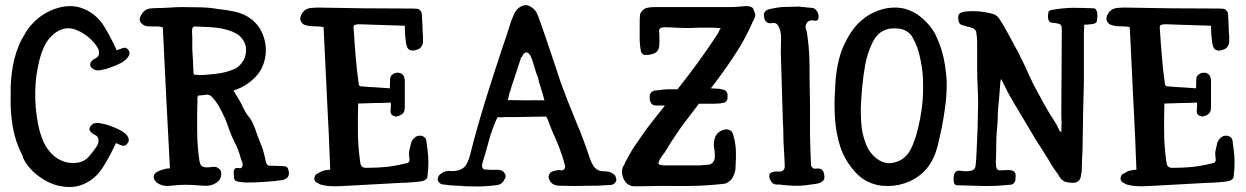

<svg xmlns="http://www.w3.org/2000/svg" viewBox="-20 -744 4959 764"><path d="M486.3 -172.9Q478.5 -160.2 464.8 -165Q451.2 -169.9 441.4 -174.8Q419.9 -127.9 390.6 -80.1Q361.3 -32.2 311.5 -10.7Q288.1 -1 262.7 0Q258.8 0 254.9 0Q234.4 0 212.9 -4.9Q168 -15.6 128.9 -46.9Q89.8 -77.1 71.3 -117.2Q71.3 -120.1 70.3 -123Q69.3 -126 67.4 -128.9Q42 -177.7 31.2 -237.3Q20.5 -297.9 22.5 -359.4Q22.5 -366.2 22.5 -373Q21.5 -427.7 31.2 -481.4Q42 -541 67.4 -589.8Q69.3 -592.8 71.3 -595.7Q72.3 -598.6 75.2 -601.6Q85 -622.1 101.6 -641.6Q118.2 -661.1 138.7 -676.8Q176.8 -705.1 223.6 -715.8Q241.2 -719.7 258.8 -719.7Q288.1 -719.7 315.4 -708Q365.2 -686.5 394.5 -638.7Q423.8 -590.8 444.3 -543.9Q455.1 -547.9 468.8 -552.7Q481.4 -557.6 490.2 -545.9Q495.1 -540 495.1 -533.2Q495.1 -533.2 495.1 -532.2Q495.1 -526.4 492.2 -521.5Q484.4 -506.8 462.9 -494.1Q440.4 -482.4 417 -474.6Q402.3 -468.8 388.7 -466.8Q376 -463.9 369.1 -463.9Q360.4 -463.9 353.5 -467.8Q346.7 -471.7 341.8 -477.5Q337.9 -483.4 338.9 -488.3Q338.9 -493.2 341.8 -497.1Q347.7 -505.9 361.3 -512.7Q374 -519.5 374 -532.2Q374 -540 372.1 -546.9Q369.1 -553.7 365.2 -559.6Q335.9 -602.5 286.1 -624Q236.3 -645.5 191.4 -606.4Q168.9 -586.9 156.2 -559.6Q143.6 -532.2 136.7 -503.9Q121.1 -442.4 120.1 -378.9Q119.1 -315.4 130.9 -252.9Q137.7 -215.8 152.3 -181.6Q167 -147.5 195.3 -123Q213.9 -107.4 239.3 -99.6Q264.6 -92.8 289.1 -96.7Q315.4 -100.6 332 -119.1Q348.6 -137.7 363.3 -159.2Q367.2 -165 370.1 -171.9Q372.1 -178.7 372.1 -186.5Q372.1 -200.2 358.4 -207Q345.7 -212.9 338.9 -221.7Q335.9 -225.6 335.9 -230.5Q335.9 -234.4 339.8 -241.2Q344.7 -248 351.6 -252Q359.4 -254.9 367.2 -254.9Q374 -254.9 386.7 -252Q400.4 -250 416 -244.1Q439.5 -236.3 460.9 -224.6Q483.4 -211.9 490.2 -197.3Q493.2 -191.4 492.2 -185.5Q492.2 -178.7 486.3 -172.9Z M1129.9 -55.7Q1129.9 -31.2 1100.6 -27.3Q1071.3 -23.4 1071.3 -23.4Q1071.3 -23.4 1035.2 -20.5Q1000 -17.6 956.1 -17.6Q952.1 -17.6 931.6 -20.5Q911.1 -22.5 911.1 -38.1Q911.1 -43 910.2 -52.7Q909.2 -62.5 911.1 -66.4Q911.1 -68.4 912.1 -68.4Q913.1 -69.3 913.1 -70.3Q918 -78.1 929.7 -75.2Q941.4 -72.3 944.3 -82Q947.3 -88.9 943.4 -98.6Q940.4 -107.4 937.5 -116.2Q927.7 -151.4 915 -174.8Q902.3 -199.2 889.6 -234.4Q887.7 -242.2 876 -271.5Q863.3 -299.8 847.7 -327.1Q836.9 -343.8 825.2 -356.4Q814.5 -368.2 803.7 -367.2Q801.8 -367.2 801.8 -367.2Q800.8 -367.2 799.8 -367.2Q791 -365.2 783.2 -365.2Q774.4 -364.3 767.6 -363.3Q765.6 -358.4 765.6 -353.5Q765.6 -348.6 765.6 -343.8Q763.7 -284.2 764.6 -224.6Q764.6 -164.1 773.4 -104.5Q774.4 -98.6 776.4 -92.8Q778.3 -86.9 782.2 -84Q787.1 -81.1 791 -79.1Q795.9 -78.1 801.8 -78.1Q815.4 -78.1 829.1 -80.1Q842.8 -82 854.5 -70.3Q861.3 -62.5 860.4 -48.8Q859.4 -36.1 852.5 -27.3Q830.1 -2 788.1 -4.9Q747.1 -8.8 718.8 -8.8Q691.4 -8.8 659.2 -4.9Q652.3 -3.9 646.5 -3.9Q622.1 -3.9 603.5 -17.6Q596.7 -23.4 592.8 -32.2Q589.8 -41 593.8 -49.8Q596.7 -52.7 599.6 -55.7Q602.5 -58.6 607.4 -61.5Q618.2 -66.4 630.9 -70.3Q643.6 -74.2 656.2 -74.2Q649.4 -214.8 641.6 -354.5Q634.8 -494.1 627.9 -634.8Q618.2 -638.7 607.4 -638.7Q596.7 -638.7 585.9 -638.7Q575.2 -638.7 565.4 -639.6Q555.7 -640.6 546.9 -647.5Q536.1 -655.3 536.1 -667Q536.1 -673.8 540 -681.6Q550.8 -702.1 567.4 -708Q576.2 -710.9 585 -710.9Q594.7 -711.9 603.5 -711.9Q629.9 -711.9 656.2 -713.9Q681.6 -715.8 709 -715.8Q744.1 -715.8 779.3 -714.8Q814.5 -713.9 848.6 -708Q879.9 -705.1 916 -697.3Q953.1 -688.5 978.5 -668.9Q982.4 -666 986.3 -663.1Q989.3 -660.2 992.2 -657.2Q1021.5 -628.9 1032.2 -586.9Q1043 -545.9 1033.2 -505.9Q1022.5 -460 987.3 -428.7Q953.1 -397.5 909.2 -383.8Q917 -371.1 926.8 -354.5Q936.5 -337.9 941.4 -329.1Q955.1 -297.9 967.8 -282.2Q981.4 -267.6 994.1 -234.4Q1003.9 -205.1 1016.6 -173.8Q1029.3 -143.6 1035.2 -112.3Q1039.1 -86.9 1049.8 -85Q1059.6 -84 1080.1 -84Q1088.9 -84 1102.5 -83Q1116.2 -83 1120.1 -80.1Q1124 -77.1 1126 -73.2Q1127.9 -69.3 1129.9 -55.7ZM858.4 -453.1Q884.8 -458 909.2 -467.8Q932.6 -476.6 948.2 -502.9Q950.2 -504.9 951.2 -508.8Q953.1 -512.7 954.1 -515.6Q959 -529.3 959 -543.9Q959 -548.8 959 -553.7Q956.1 -573.2 944.3 -588.9Q934.6 -602.5 919.9 -610.4Q905.3 -619.1 887.7 -624Q855.5 -633.8 819.3 -635.7Q783.2 -637.7 755.9 -638.7Q752.9 -638.7 752 -637.7Q750 -637.7 749 -636.7Q744.1 -631.8 744.1 -620.1Q744.1 -618.2 744.1 -616.2Q745.1 -601.6 745.1 -594.7Q745.1 -584 745.1 -571.3Q745.1 -559.6 745.1 -547.9Q746.1 -525.4 748 -501Q749 -477.5 750 -453.1Q750 -452.1 751 -450.2Q751 -449.2 752 -448.2Q753.9 -446.3 755.9 -446.3Q758.8 -446.3 759.8 -446.3Q767.6 -445.3 776.4 -445.3Q791 -445.3 808.6 -447.3Q835 -449.2 858.4 -453.1Z M1293.9 -68.4Q1289.1 -210 1281.2 -351.6Q1274.4 -494.1 1267.6 -635.7Q1257.8 -638.7 1247.1 -638.7Q1235.4 -639.6 1225.6 -639.6Q1215.8 -639.6 1205.1 -641.6Q1194.3 -643.6 1185.5 -648.4Q1174.8 -658.2 1174.8 -669.9Q1174.8 -676.8 1177.7 -683.6Q1187.5 -704.1 1206.1 -710Q1214.8 -712.9 1224.6 -712.9Q1234.4 -713.9 1243.2 -713.9Q1336.9 -712.9 1432.6 -710.9Q1528.3 -710 1623 -710Q1631.8 -710 1640.6 -709Q1649.4 -708 1653.3 -700.2Q1658.2 -696.3 1658.2 -689.5Q1659.2 -683.6 1659.2 -677.7Q1660.2 -659.2 1661.1 -639.6Q1661.1 -620.1 1663.1 -601.6Q1663.1 -589.8 1663.1 -579.1Q1663.1 -567.4 1657.2 -559.6Q1651.4 -548.8 1634.8 -544.9Q1618.2 -540 1609.4 -545.9Q1602.5 -549.8 1599.6 -557.6Q1597.7 -565.4 1595.7 -572.3Q1593.8 -589.8 1591.8 -606.4Q1590.8 -624 1590.8 -641.6Q1543 -642.6 1500 -644.5Q1458 -645.5 1409.2 -647.5Q1403.3 -647.5 1397.5 -646.5Q1390.6 -645.5 1387.7 -641.6Q1386.7 -635.7 1386.7 -631.8Q1386.7 -627.9 1387.7 -624Q1390.6 -571.3 1395.5 -517.6Q1399.4 -464.8 1407.2 -412.1Q1407.2 -409.2 1408.2 -406.2Q1409.2 -404.3 1411.1 -402.3Q1412.1 -401.4 1415 -400.4Q1417 -400.4 1418.9 -400.4Q1447.3 -397.5 1475.6 -396.5Q1503.9 -394.5 1531.2 -392.6Q1532.2 -410.2 1532.2 -426.8Q1531.2 -443.4 1548.8 -452.1Q1556.6 -456.1 1568.4 -454.1Q1579.1 -452.1 1585 -444.3Q1588.9 -438.5 1589.8 -431.6Q1590.8 -425.8 1590.8 -419.9Q1590.8 -395.5 1590.8 -370.1Q1590.8 -344.7 1590.8 -320.3Q1590.8 -314.5 1589.8 -308.6Q1589.8 -302.7 1586.9 -297.9Q1584 -292 1577.1 -288.1Q1571.3 -283.2 1563.5 -282.2Q1559.6 -280.3 1555.7 -280.3Q1552.7 -280.3 1548.8 -282.2Q1532.2 -286.1 1534.2 -305.7Q1536.1 -324.2 1535.2 -335.9Q1502 -334 1469.7 -334Q1436.5 -333 1405.3 -332Q1403.3 -268.6 1404.3 -215.8Q1404.3 -164.1 1413.1 -100.6Q1414.1 -94.7 1415 -89.8Q1417 -84 1421.9 -80.1Q1426.8 -77.1 1431.6 -76.2Q1435.5 -76.2 1441.4 -76.2Q1481.4 -76.2 1520.5 -80.1Q1559.6 -85 1597.7 -94.7Q1600.6 -94.7 1603.5 -96.7Q1606.4 -97.7 1607.4 -100.6Q1609.4 -103.5 1609.4 -106.4Q1609.4 -109.4 1609.4 -112.3Q1606.4 -127.9 1608.4 -142.6Q1611.3 -157.2 1615.2 -172.9Q1618.2 -186.5 1628.9 -195.3Q1638.7 -205.1 1653.3 -204.1Q1674.8 -201.2 1676.8 -181.6Q1679.7 -162.1 1681.6 -144.5Q1684.6 -122.1 1684.6 -97.7Q1684.6 -73.2 1681.6 -48.8Q1681.6 -44.9 1680.7 -40Q1679.7 -35.2 1676.8 -32.2Q1671.9 -27.3 1667 -25.4Q1661.1 -23.4 1655.3 -22.5Q1636.7 -19.5 1618.2 -18.6Q1598.6 -16.6 1579.1 -16.6Q1526.4 -13.7 1471.7 -10.7Q1418 -7.8 1365.2 -4.9Q1343.8 -3.9 1321.3 -2.9Q1316.4 -2.9 1311.5 -2.9Q1293.9 -2.9 1277.3 -4.9Q1268.6 -6.8 1258.8 -8.8Q1250 -10.7 1243.2 -16.6Q1235.4 -18.6 1232.4 -26.4Q1228.5 -35.2 1233.4 -43Q1234.4 -47.9 1238.3 -50.8Q1242.2 -53.7 1247.1 -54.7Q1256.8 -62.5 1269.5 -65.4Q1281.2 -68.4 1293.9 -68.4Z M2428.7 -43Q2431.6 -37.1 2432.6 -30.3Q2432.6 -29.3 2432.6 -28.3Q2432.6 -23.4 2428.7 -18.6Q2421.9 -8.8 2409.2 -7.8Q2397.5 -6.8 2385.7 -6.8Q2371.1 -5.9 2356.4 -4.9Q2341.8 -4.9 2327.1 -4.9Q2297.9 -3.9 2267.6 -3.9Q2238.3 -3.9 2208 -4.9Q2194.3 -4.9 2183.6 -9.8Q2172.9 -14.6 2167 -27.3Q2164.1 -32.2 2163.1 -37.1Q2162.1 -43 2165 -48.8Q2168.9 -58.6 2179.7 -62.5Q2191.4 -65.4 2201.2 -67.4Q2208 -67.4 2215.8 -66.4Q2224.6 -66.4 2227.5 -75.2Q2228.5 -78.1 2228.5 -81.1Q2228.5 -85 2227.5 -87.9Q2218.8 -122.1 2205.1 -157.2Q2191.4 -192.4 2176.8 -223.6Q2174.8 -228.5 2165 -253.9Q2156.2 -280.3 2151.4 -280.3Q2123 -280.3 2095.7 -279.3Q2067.4 -278.3 2039.1 -278.3Q2026.4 -278.3 2013.7 -278.3Q2002 -278.3 1989.3 -278.3Q1986.3 -277.3 1973.6 -277.3Q1960.9 -278.3 1959 -276.4Q1938.5 -232.4 1925.8 -185.5Q1913.1 -138.7 1899.4 -93.8Q1897.5 -87.9 1898.4 -81.1Q1899.4 -74.2 1904.3 -71.3Q1907.2 -69.3 1910.2 -69.3Q1913.1 -69.3 1916 -69.3Q1931.6 -67.4 1956.1 -68.4Q1981.4 -69.3 1989.3 -51.8Q1992.2 -47.9 1992.2 -43Q1991.2 -37.1 1989.3 -33.2Q1986.3 -27.3 1982.4 -21.5Q1978.5 -15.6 1972.7 -12.7Q1968.8 -9.8 1962.9 -8.8Q1958 -6.8 1952.1 -6.8Q1920.9 -2.9 1890.6 -2Q1882.8 -2 1876 -2Q1852.5 -2 1829.1 -2.9Q1815.4 -4.9 1799.8 -4.9Q1784.2 -5.9 1768.6 -6.8Q1757.8 -8.8 1745.1 -9.8Q1732.4 -9.8 1725.6 -20.5Q1721.7 -24.4 1721.7 -30.3Q1721.7 -33.2 1722.7 -37.1Q1725.6 -46.9 1733.4 -51.8Q1752 -66.4 1773.4 -63.5Q1795.9 -61.5 1816.4 -71.3Q1830.1 -78.1 1836.9 -91.8Q1843.8 -105.5 1848.6 -120.1Q1868.2 -199.2 1891.6 -278.3Q1915 -357.4 1940.4 -435.5Q1958 -491.2 1976.6 -546.9Q1996.1 -602.5 2013.7 -659.2Q2018.6 -670.9 2022.5 -680.7Q2026.4 -691.4 2033.2 -701.2Q2040 -710.9 2050.8 -716.8Q2061.5 -723.6 2072.3 -723.6Q2084 -722.7 2093.8 -715.8Q2103.5 -710 2110.4 -701.2Q2117.2 -691.4 2121.1 -680.7Q2125 -670.9 2128.9 -659.2Q2150.4 -598.6 2170.9 -537.1Q2191.4 -475.6 2211.9 -414.1Q2239.3 -338.9 2270.5 -264.6Q2301.8 -190.4 2327.1 -114.3Q2330.1 -105.5 2334 -96.7Q2338.9 -87.9 2343.8 -80.1Q2358.4 -62.5 2381.8 -62.5Q2406.2 -63.5 2421.9 -50.8Q2424.8 -48.8 2426.8 -46.9Q2428.7 -43.9 2428.7 -43ZM2053.7 -515.6Q2045.9 -492.2 2038.1 -467.8Q2030.3 -443.4 2022.5 -419.9Q2017.6 -408.2 2014.6 -396.5Q2011.7 -383.8 2006.8 -373Q2006.8 -371.1 2003.9 -358.4Q2001 -345.7 1999 -345.7Q2036.1 -344.7 2073.2 -344.7Q2109.4 -345.7 2146.5 -344.7Q2143.6 -357.4 2139.6 -370.1Q2135.7 -382.8 2131.8 -395.5Q2129.9 -402.3 2127.9 -408.2Q2125 -414.1 2124 -421.9Q2122.1 -427.7 2121.1 -434.6Q2119.1 -441.4 2116.2 -446.3Q2113.3 -457 2109.4 -467.8Q2106.4 -477.5 2103.5 -487.3Q2100.6 -496.1 2097.7 -505.9Q2094.7 -514.6 2089.8 -523.4Q2086.9 -527.3 2083 -532.2Q2080.1 -535.2 2076.2 -535.2Q2074.2 -535.2 2073.2 -535.2Q2068.4 -535.2 2066.4 -532.2Q2063.5 -530.3 2061.5 -527.3Q2061.5 -525.4 2060.5 -525.4Q2059.6 -524.4 2059.6 -523.4Q2059.6 -522.5 2058.6 -519.5Q2056.6 -517.6 2053.7 -515.6Z M2975.6 -658.2Q2944.3 -585.9 2900.4 -520.5Q2857.4 -455.1 2808.6 -392.6Q2817.4 -392.6 2826.2 -391.6Q2834 -391.6 2842.8 -390.6Q2851.6 -388.7 2860.4 -386.7Q2869.1 -383.8 2873 -375Q2875 -371.1 2875 -366.2Q2875 -362.3 2875 -358.4Q2875 -355.5 2875 -352.5Q2875 -349.6 2873 -346.7Q2872.1 -343.8 2870.1 -340.8Q2868.2 -338.9 2865.2 -336.9Q2864.3 -336.9 2862.3 -335.9Q2859.4 -335 2858.4 -335Q2847.7 -332 2836.9 -332Q2826.2 -331.1 2816.4 -331.1Q2797.9 -331.1 2760.7 -331.1Q2756.8 -325.2 2752 -319.3Q2746.1 -312.5 2742.2 -306.6Q2723.6 -282.2 2705.1 -257.8Q2686.5 -233.4 2669.9 -208Q2660.2 -193.4 2650.4 -178.7Q2640.6 -163.1 2631.8 -148.4Q2625 -135.7 2613.3 -122.1Q2602.5 -107.4 2599.6 -91.8Q2605.5 -87.9 2612.3 -86.9Q2619.1 -85.9 2626 -85.9Q2653.3 -85.9 2680.7 -85.9Q2707 -85.9 2734.4 -85.9Q2749 -85.9 2761.7 -85.9Q2775.4 -86.9 2790 -87.9Q2796.9 -87.9 2804.7 -89.8Q2811.5 -91.8 2816.4 -97.7Q2820.3 -101.6 2822.3 -107.4Q2824.2 -112.3 2824.2 -118.2Q2825.2 -136.7 2821.3 -156.2Q2818.4 -175.8 2824.2 -194.3Q2828.1 -207 2838.9 -216.8Q2849.6 -225.6 2863.3 -228.5Q2869.1 -230.5 2876 -228.5Q2881.8 -227.5 2886.7 -224.6Q2892.6 -220.7 2895.5 -213.9Q2898.4 -207 2899.4 -200.2Q2907.2 -172.9 2908.2 -144.5Q2909.2 -116.2 2907.2 -87.9Q2907.2 -78.1 2906.2 -67.4Q2904.3 -56.6 2899.4 -45.9Q2895.5 -36.1 2888.7 -28.3Q2880.9 -20.5 2871.1 -15.6Q2867.2 -14.6 2862.3 -12.7Q2856.4 -11.7 2852.5 -11.7Q2769.5 -2.9 2691.4 -3.9Q2613.3 -4.9 2529.3 -2.9Q2516.6 -2.9 2502.9 -2.9Q2489.3 -2.9 2477.5 -11.7Q2466.8 -19.5 2460.9 -33.2Q2455.1 -46.9 2455.1 -61.5Q2455.1 -68.4 2457 -75.2Q2458 -82 2462.9 -85.9Q2466.8 -97.7 2473.6 -108.4Q2479.5 -120.1 2485.4 -129.9Q2495.1 -148.4 2507.8 -166Q2519.5 -182.6 2531.2 -200.2Q2553.7 -233.4 2578.1 -263.7Q2601.6 -293.9 2626 -324.2Q2617.2 -324.2 2607.4 -324.2Q2596.7 -324.2 2589.8 -324.2Q2583 -324.2 2577.1 -327.1Q2572.3 -330.1 2569.3 -336.9Q2566.4 -342.8 2565.4 -347.7Q2565.4 -352.5 2565.4 -358.4Q2565.4 -362.3 2565.4 -366.2Q2566.4 -370.1 2569.3 -373Q2573.2 -379.9 2582 -382.8Q2590.8 -384.8 2599.6 -384.8Q2609.4 -385.7 2620.1 -387.7Q2630.9 -388.7 2641.6 -388.7Q2647.5 -388.7 2655.3 -388.7Q2664.1 -388.7 2675.8 -388.7Q2718.8 -442.4 2759.8 -499Q2801.8 -556.6 2838.9 -614.3Q2838.9 -617.2 2843.8 -626Q2848.6 -633.8 2848.6 -633.8Q2846.7 -631.8 2834 -632.8Q2821.3 -633.8 2820.3 -633.8Q2805.7 -633.8 2791 -633.8Q2775.4 -633.8 2760.7 -633.8Q2728.5 -631.8 2694.3 -632.8Q2661.1 -633.8 2627.9 -635.7Q2621.1 -635.7 2615.2 -634.8Q2609.4 -633.8 2605.5 -629.9Q2602.5 -626 2602.5 -620.1Q2603.5 -614.3 2603.5 -609.4Q2604.5 -591.8 2603.5 -565.4Q2602.5 -539.1 2582 -531.2Q2568.4 -525.4 2549.8 -525.4Q2532.2 -524.4 2529.3 -545.9Q2524.4 -575.2 2525.4 -604.5Q2525.4 -633.8 2525.4 -662.1Q2525.4 -671.9 2526.4 -682.6Q2527.3 -693.4 2535.2 -700.2Q2542 -710 2555.7 -712.9Q2569.3 -715.8 2582 -715.8Q2646.5 -715.8 2710 -715.8Q2773.4 -715.8 2836.9 -715.8Q2858.4 -715.8 2880.9 -715.8Q2903.3 -715.8 2924.8 -717.8Q2934.6 -718.8 2944.3 -719.7Q2946.3 -719.7 2948.2 -719.7Q2956.1 -719.7 2964.8 -717.8Q2974.6 -714.8 2977.5 -709Q2980.5 -702.1 2983.4 -692.4Q2985.4 -688.5 2985.4 -683.6Q2984.4 -679.7 2983.4 -674.8Q2980.5 -665 2975.6 -658.2Z M3086.9 -538.1Q3086.9 -561.5 3087.9 -591.8Q3088.9 -622.1 3075.2 -643.6Q3068.4 -654.3 3053.7 -652.3Q3038.1 -649.4 3030.3 -656.2Q3022.5 -662.1 3020.5 -675.8Q3020.5 -679.7 3019.5 -682.6Q3019.5 -692.4 3024.4 -698.2Q3033.2 -707 3047.9 -709Q3062.5 -711.9 3073.2 -713.9Q3090.8 -716.8 3117.2 -716.8Q3144.5 -717.8 3161.1 -717.8Q3169.9 -715.8 3178.7 -715.8Q3188.5 -714.8 3195.3 -713.9Q3202.1 -713.9 3210 -712.9Q3218.8 -711.9 3223.6 -708Q3229.5 -703.1 3233.4 -695.3Q3237.3 -686.5 3237.3 -679.7Q3238.3 -658.2 3219.7 -662.1Q3200.2 -666 3191.4 -654.3Q3185.5 -645.5 3185.5 -636.7Q3185.5 -627.9 3189.5 -622.1Q3200.2 -562.5 3201.2 -488.3Q3201.2 -414.1 3203.1 -336.9Q3203.1 -269.5 3203.1 -212.9Q3204.1 -156.2 3207 -88.9Q3207 -85.9 3207 -85Q3207 -83 3209 -82Q3214.8 -70.3 3228.5 -73.2Q3242.2 -75.2 3251 -68.4Q3257.8 -62.5 3259.8 -47.9Q3260.7 -43.9 3260.7 -41Q3260.7 -31.2 3256.8 -26.4Q3248 -16.6 3233.4 -13.7Q3218.8 -10.7 3207 -9.8Q3191.4 -6.8 3164.1 -4.9Q3151.4 -4.9 3140.6 -4.9Q3128.9 -4.9 3119.1 -5.9Q3109.4 -6.8 3100.6 -7.8Q3091.8 -7.8 3083 -9.8Q3076.2 -9.8 3068.4 -9.8Q3060.5 -10.7 3054.7 -14.6Q3048.8 -19.5 3044.9 -28.3Q3041 -36.1 3041 -43.9Q3041 -49.8 3043.9 -53.7Q3046.9 -56.6 3051.8 -58.6Q3061.5 -62.5 3077.1 -61.5Q3092.8 -60.5 3098.6 -68.4Q3102.5 -74.2 3102.5 -78.1Q3102.5 -82 3102.5 -86.9Q3102.5 -97.7 3101.6 -108.4Q3100.6 -119.1 3100.6 -128.9Q3098.6 -153.3 3097.7 -178.7Q3096.7 -204.1 3096.7 -230.5Q3096.7 -243.2 3095.7 -252Q3094.7 -260.7 3094.7 -273.4Q3094.7 -275.4 3094.7 -275.4Q3094.7 -276.4 3094.7 -277.3Q3091.8 -364.3 3086.9 -538.1Z M3717.8 -192.4Q3712.9 -166 3704.1 -140.6Q3696.3 -116.2 3681.6 -92.8Q3653.3 -46.9 3599.6 -22.5Q3557.6 -3.9 3514.6 -3.9Q3502 -3.9 3489.3 -4.9Q3424.8 -12.7 3383.8 -58.6Q3341.8 -104.5 3323.2 -161.1Q3306.6 -214.8 3302.7 -270.5Q3300.8 -300.8 3300.8 -331.1Q3300.8 -356.4 3302.7 -382.8Q3303.7 -423.8 3309.6 -463.9Q3315.4 -503.9 3329.1 -543Q3343.8 -581.1 3366.2 -615.2Q3389.6 -650.4 3422.9 -674.8Q3455.1 -698.2 3498 -709Q3519.5 -713.9 3541 -713.9Q3561.5 -713.9 3581.1 -709Q3608.4 -701.2 3631.8 -685.5Q3655.3 -668.9 3673.8 -647.5Q3693.4 -626 3705.1 -600.6Q3716.8 -575.2 3725.6 -548.8Q3735.4 -516.6 3740.2 -485.4Q3745.1 -454.1 3747.1 -422.9Q3747.1 -415 3747.1 -407.2Q3747.1 -357.4 3739.3 -307.6Q3731.4 -249 3717.8 -192.4ZM3630.9 -552.7Q3623 -572.3 3613.3 -591.8Q3603.5 -611.3 3585 -621.1Q3573.2 -627.9 3559.6 -629.9Q3551.8 -630.9 3543.9 -630.9Q3539.1 -630.9 3533.2 -630.9Q3518.6 -630.9 3505.9 -626Q3493.2 -622.1 3481.4 -613.3Q3470.7 -604.5 3462.9 -593.8Q3455.1 -582 3449.2 -569.3Q3430.7 -529.3 3422.9 -486.3Q3415 -442.4 3411.1 -399.4Q3407.2 -358.4 3405.3 -316.4Q3405.3 -306.6 3405.3 -296.9Q3405.3 -263.7 3409.2 -232.4Q3414.1 -200.2 3426.8 -168Q3439.5 -135.7 3466.8 -114.3Q3491.2 -94.7 3519.5 -94.7Q3526.4 -94.7 3535.2 -96.7Q3571.3 -103.5 3594.7 -134.8Q3605.5 -150.4 3612.3 -168Q3619.1 -186.5 3625 -203.1Q3634.8 -237.3 3641.6 -273.4Q3648.4 -308.6 3651.4 -344.7Q3653.3 -370.1 3653.3 -394.5Q3653.3 -422.9 3651.4 -450.2Q3646.5 -502 3630.9 -552.7Z M3953.1 -328.1Q3950.2 -303.7 3950.2 -280.3Q3950.2 -255.9 3947.3 -231.4Q3944.3 -203.1 3944.3 -173.8Q3944.3 -144.5 3943.4 -114.3Q3941.4 -102.5 3943.4 -84Q3945.3 -64.5 3961.9 -66.4Q3972.7 -66.4 3990.2 -67.4Q4008.8 -67.4 4016.6 -60.5Q4021.5 -54.7 4021.5 -44.9Q4021.5 -35.2 4020.5 -27.3Q4018.6 -18.6 4012.7 -13.7Q4007.8 -8.8 3999 -8.8Q3953.1 -3.9 3912.1 -3.9Q3903.3 -3.9 3894.5 -3.9Q3845.7 -4.9 3791 -6.8Q3776.4 -6.8 3775.4 -19.5Q3774.4 -26.4 3774.4 -31.2Q3774.4 -38.1 3775.4 -44.9Q3779.3 -68.4 3802.7 -64.5Q3826.2 -60.5 3843.8 -64.5Q3851.6 -66.4 3856.4 -71.3Q3861.3 -76.2 3862.3 -86.9Q3864.3 -101.6 3866.2 -145.5Q3868.2 -189.5 3870.1 -237.3Q3871.1 -262.7 3871.1 -286.1Q3872.1 -310.5 3872.1 -328.1Q3872.1 -364.3 3870.1 -400.4Q3868.2 -436.5 3868.2 -472.7Q3868.2 -498 3868.2 -525.4Q3868.2 -552.7 3868.2 -578.1Q3868.2 -588.9 3867.2 -598.6Q3865.2 -608.4 3864.3 -619.1Q3862.3 -623 3858.4 -627Q3854.5 -630.9 3850.6 -631.8Q3838.9 -636.7 3827.1 -638.7Q3816.4 -641.6 3804.7 -645.5Q3799.8 -647.5 3796.9 -653.3Q3793 -659.2 3793 -678.7Q3793 -697.3 3834 -699.2Q3876 -701.2 3910.2 -693.4Q3924.8 -690.4 3936.5 -686.5Q3948.2 -681.6 3958 -667Q3968.8 -651.4 3977.5 -634.8Q3986.3 -619.1 3995.1 -603.5Q4006.8 -582 4018.6 -559.6Q4031.2 -538.1 4041 -516.6Q4058.6 -482.4 4074.2 -446.3Q4089.8 -411.1 4108.4 -377.9Q4119.1 -359.4 4128.9 -339.8Q4139.6 -320.3 4151.4 -300.8Q4161.1 -284.2 4172.9 -266.6Q4184.6 -249 4193.4 -229.5Q4194.3 -226.6 4196.3 -223.6Q4198.2 -219.7 4203.1 -218.8Q4204.1 -235.4 4204.1 -252.9Q4203.1 -270.5 4203.1 -287.1Q4203.1 -373 4204.1 -458Q4205.1 -543 4205.1 -627.9Q4205.1 -627.9 4205.1 -628.9Q4205.1 -629.9 4205.1 -629.9Q4205.1 -646.5 4193.4 -649.4Q4181.6 -652.3 4169.9 -653.3Q4167 -653.3 4165 -653.3Q4162.1 -654.3 4160.2 -655.3Q4152.3 -659.2 4150.4 -671.9Q4149.4 -683.6 4151.4 -691.4Q4151.4 -694.3 4152.3 -697.3Q4154.3 -700.2 4156.2 -701.2Q4159.2 -703.1 4162.1 -704.1Q4165 -705.1 4168 -705.1Q4215.8 -712.9 4251 -712.9Q4286.1 -712.9 4332 -710.9Q4337.9 -710.9 4340.8 -706.1Q4343.8 -701.2 4345.7 -695.3Q4346.7 -688.5 4346.7 -681.6Q4346.7 -673.8 4345.7 -667Q4345.7 -664.1 4344.7 -662.1Q4344.7 -660.2 4343.8 -657.2Q4338.9 -648.4 4320.3 -647.5Q4301.8 -645.5 4293 -645.5Q4294.9 -645.5 4293.9 -632.8Q4293 -620.1 4293 -619.1Q4293 -605.5 4293 -591.8Q4293 -578.1 4293 -564.5Q4293 -528.3 4293 -491.2Q4293 -455.1 4293 -418.9Q4292 -359.4 4290 -298.8Q4289.1 -239.3 4288.1 -179.7Q4288.1 -149.4 4286.1 -119.1Q4285.2 -88.9 4284.2 -60.5Q4282.2 -48.8 4280.3 -39.1Q4278.3 -29.3 4268.6 -21.5Q4259.8 -16.6 4250 -16.6Q4240.2 -16.6 4229.5 -18.6Q4222.7 -18.6 4226.6 -18.6Q4231.4 -18.6 4223.6 -19.5Q4207 -22.5 4196.3 -40Q4186.5 -56.6 4175.8 -70.3Q4164.1 -86.9 4150.4 -111.3Q4135.7 -135.7 4124 -153.3Q4100.6 -187.5 4081.1 -222.7Q4060.5 -256.8 4039.1 -293Q4035.2 -300.8 4030.3 -307.6Q4026.4 -315.4 4021.5 -322.3Q4005.9 -348.6 3991.2 -375Q3977.5 -402.3 3963.9 -429.7Q3960 -425.8 3958 -383.8Q3955.1 -342.8 3953.1 -328.1Z M4502 -68.4Q4497.1 -210 4489.3 -351.6Q4482.4 -494.1 4475.6 -635.7Q4465.8 -638.7 4455.1 -638.7Q4443.4 -639.6 4433.6 -639.6Q4423.8 -639.6 4413.1 -641.6Q4402.3 -643.6 4393.6 -648.4Q4382.8 -658.2 4382.8 -669.9Q4382.8 -676.8 4385.7 -683.6Q4395.5 -704.1 4414.1 -710Q4422.9 -712.9 4432.6 -712.9Q4442.4 -713.9 4451.2 -713.9Q4544.9 -712.9 4640.6 -710.9Q4736.3 -710 4831.1 -710Q4839.8 -710 4848.6 -709Q4857.4 -708 4861.3 -700.2Q4866.2 -696.3 4866.2 -689.5Q4867.2 -683.6 4867.2 -677.7Q4868.2 -659.2 4869.1 -639.6Q4869.1 -620.1 4871.1 -601.6Q4871.1 -589.8 4871.1 -579.1Q4871.1 -567.4 4865.2 -559.6Q4859.4 -548.8 4842.8 -544.9Q4826.2 -540 4817.4 -545.9Q4810.5 -549.8 4807.6 -557.6Q4805.7 -565.4 4803.7 -572.3Q4801.8 -589.8 4799.8 -606.4Q4798.8 -624 4798.8 -641.6Q4751 -642.6 4708 -644.5Q4666 -645.5 4617.2 -647.5Q4611.3 -647.5 4605.5 -646.5Q4598.6 -645.5 4595.7 -641.6Q4594.7 -635.7 4594.7 -631.8Q4594.7 -627.9 4595.7 -624Q4598.6 -571.3 4603.5 -517.6Q4607.4 -464.8 4615.2 -412.1Q4615.2 -409.2 4616.2 -406.2Q4617.2 -404.3 4619.1 -402.3Q4620.1 -401.4 4623 -400.4Q4625 -400.4 4627 -400.4Q4655.3 -397.5 4683.6 -396.5Q4711.9 -394.5 4739.3 -392.6Q4740.2 -410.2 4740.2 -426.8Q4739.3 -443.4 4756.8 -452.1Q4764.6 -456.1 4776.4 -454.1Q4787.1 -452.1 4793 -444.3Q4796.9 -438.5 4797.9 -431.6Q4798.8 -425.8 4798.8 -419.9Q4798.8 -395.5 4798.8 -370.1Q4798.8 -344.7 4798.8 -320.3Q4798.8 -314.5 4797.9 -308.6Q4797.9 -302.7 4794.9 -297.9Q4792 -292 4785.2 -288.1Q4779.3 -283.2 4771.5 -282.2Q4767.6 -280.3 4763.7 -280.3Q4760.7 -280.3 4756.8 -282.2Q4740.2 -286.1 4742.2 -305.7Q4744.1 -324.2 4743.2 -335.9Q4710 -334 4677.7 -334Q4644.5 -333 4613.3 -332Q4611.3 -268.6 4612.3 -215.8Q4612.3 -164.1 4621.1 -100.6Q4622.1 -94.7 4623 -89.8Q4625 -84 4629.9 -80.1Q4634.8 -77.1 4639.6 -76.2Q4643.6 -76.2 4649.4 -76.2Q4689.5 -76.2 4728.5 -80.1Q4767.6 -85 4805.7 -94.7Q4808.6 -94.7 4811.5 -96.7Q4814.5 -97.7 4815.4 -100.6Q4817.4 -103.5 4817.4 -106.4Q4817.4 -109.4 4817.4 -112.3Q4814.5 -127.9 4816.4 -142.6Q4819.3 -157.2 4823.2 -172.9Q4826.2 -186.5 4836.9 -195.3Q4846.7 -205.1 4861.3 -204.1Q4882.8 -201.2 4884.8 -181.6Q4887.7 -162.1 4889.6 -144.5Q4892.6 -122.1 4892.6 -97.7Q4892.6 -73.2 4889.6 -48.8Q4889.6 -44.9 4888.7 -40Q4887.7 -35.2 4884.8 -32.2Q4879.9 -27.3 4875 -25.4Q4869.1 -23.4 4863.3 -22.5Q4844.7 -19.5 4826.2 -18.6Q4806.6 -16.6 4787.1 -16.6Q4734.4 -13.7 4679.7 -10.7Q4626 -7.8 4573.2 -4.9Q4551.8 -3.9 4529.3 -2.9Q4524.4 -2.9 4519.5 -2.9Q4502 -2.9 4485.4 -4.9Q4476.6 -6.8 4466.8 -8.8Q4458 -10.7 4451.2 -16.6Q4443.4 -18.6 4440.4 -26.4Q4436.5 -35.2 4441.4 -43Q4442.4 -47.9 4446.3 -50.8Q4450.2 -53.7 4455.1 -54.7Q4464.8 -62.5 4477.5 -65.4Q4489.3 -68.4 4502 -68.4Z"/></svg>

Font: Little Wizzy
Style: Regular
Weight: 400
Version: Version 1.0